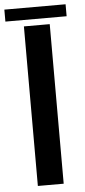

<svg xmlns="http://www.w3.org/2000/svg" viewBox="-107 -925 427 959"><g transform="rotate(-5 106.5 -446.0)"><path d="M43 0V-800H172.5V0ZM-47 -892H260V-832H-47Z"/></g></svg>

Font: Big Shoulders Display Thin ExtraBold
Style: Regular
Weight: 800
Version: Version 2.002